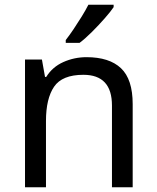

<svg xmlns="http://www.w3.org/2000/svg" viewBox="-20 -786 658 806"><path d="M343 -546Q439 -546 488 -499.5Q537 -453 537 -349V0H450V-343Q450 -472 330 -472Q241 -472 207 -422Q173 -372 173 -278V0H85V-536H156L169 -463H174Q200 -505 246 -525.5Q292 -546 343 -546ZM457 -756Q445 -738 420 -709.5Q395 -681 366.5 -652.5Q338 -624 314 -606H256V-618Q271 -637 288.5 -663Q306 -689 323 -716.5Q340 -744 351 -766H457Z"/></svg>

Font: Noto Sans Test
Style: Regular
Weight: 400
Version: Version 1.002; ttfautohint (v1.8.4.7-5d5b)